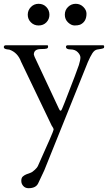

<svg xmlns="http://www.w3.org/2000/svg" viewBox="-32 -677 588 1010"><path d="M511 -439Q516 -438 516 -432.5Q516 -427 515 -425.5Q514 -424 510.5 -422.5Q507 -421 500.5 -420Q494 -419 479.5 -416.5Q465 -414 454 -397Q443 -380 430 -350L201 219L169 287Q157 313 118 313Q101 313 90.5 301.5Q80 290 80 274.5Q80 259 87.5 252Q95 245 105.5 240.5Q116 236 127 232.5Q138 229 151.5 216Q165 203 167 197Q250 13 250 5Q250 -3 240 -16L79 -352Q61 -401 17 -416Q13 -417 8 -417Q-12 -419 -12 -429Q-12 -439 0 -439H217Q221 -439 221 -431.5Q221 -424 214 -421.5Q207 -419 184 -419Q146 -419 146 -390L150 -378L277 -107Q287 -82 296 -108Q297 -111 309 -140Q375 -309 383 -335Q391 -361 391 -374.5Q391 -388 377 -402.5Q363 -417 339 -417Q315 -417 315 -431Q315 -439 326 -439ZM423 -605Q423 -562 389 -547Q378 -543 360.5 -543Q343 -543 326 -559Q309 -575 309 -599.5Q309 -624 326 -640.5Q343 -657 366.5 -657Q390 -657 406.5 -640.5Q423 -624 423 -605ZM171 -543Q147 -543 130.5 -559.5Q114 -576 114 -599.5Q114 -623 130.5 -640Q147 -657 171 -657Q196 -657 212 -640Q228 -623 228 -599.5Q228 -576 212 -559.5Q196 -543 171 -543Z"/></svg>

Font: Cardo
Style: Regular
Weight: 400
Designer: David J. Perry
Foundry: David J. Perry
Version: Version 1.0451